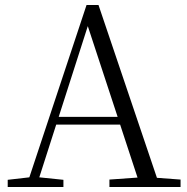

<svg xmlns="http://www.w3.org/2000/svg" viewBox="-20 -752 752 772"><path d="M11 0V-29L98 -39L328 -732H376L611 -37L706 -30V0H420V-30L533 -38L463 -251H206L138 -39L235 -29V0ZM453 -282 333 -647 216 -282Z"/></svg>

Font: Early Summer Mincho Light
Style: Regular
Weight: 300
Designer: GuiWonder
Version: Version 1.002